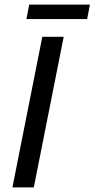

<svg xmlns="http://www.w3.org/2000/svg" viewBox="-20 -815 411 835"><path d="M34 0 164 -655H257L127 0ZM95 -732 107 -795H371L359 -732Z"/></svg>

Font: Source Sans 3 Medium
Style: Italic
Weight: 500
Italic angle: -11°
Designer: Paul D. Hunt
Foundry: Adobe
Version: Version 3.052;hotconv 1.1.0;makeotfexe 2.6.0